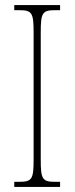

<svg xmlns="http://www.w3.org/2000/svg" viewBox="-20 -734 293 754"><path d="M36 0H216V-20H196C146 -20 140 -31 140 -108V-606C140 -683 146 -694 196 -694H216V-714H36V-694H56C106 -694 112 -683 112 -606V-108C112 -31 106 -20 56 -20H36Z"/></svg>

Font: Noto Serif Armenian ExtraCondensed Thin
Style: Regular
Weight: 100
Width: 2
Designer: Monotype Design Team
Foundry: Monotype Imaging Inc.
Version: Version 2.008